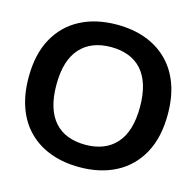

<svg xmlns="http://www.w3.org/2000/svg" viewBox="-107 -840 983 961"><g transform="rotate(15 384.5 -360.0)"><path d="M385 9Q304 9 237.5 -15Q171 -39 123 -86Q75 -133 49.5 -202Q24 -271 24 -361Q24 -480 69 -562Q114 -644 195 -686.5Q276 -729 385 -729Q466 -729 532 -705Q598 -681 646 -634Q694 -587 719.5 -518.5Q745 -450 745 -360Q745 -241 700 -158.5Q655 -76 574 -33.5Q493 9 385 9ZM385 -107Q435 -107 475 -122.5Q515 -138 543.5 -169.5Q572 -201 586.5 -248.5Q601 -296 601 -360Q601 -424 586.5 -471.5Q572 -519 544 -550.5Q516 -582 475.5 -597.5Q435 -613 385 -613Q334 -613 294 -597.5Q254 -582 225.5 -550.5Q197 -519 182.5 -472Q168 -425 168 -360Q168 -296 182.5 -248.5Q197 -201 225 -169.5Q253 -138 293.5 -122.5Q334 -107 385 -107Z"/></g></svg>

Font: Mona Sans Expanded SemiBold
Style: Regular
Weight: 600
Width: 7
Designer: Deni Anggara
Foundry: GitHub
Version: Version 2.000